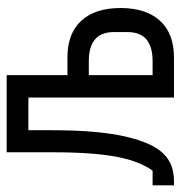

<svg xmlns="http://www.w3.org/2000/svg" viewBox="-10 -538 541 575"><g transform="rotate(-90 260.5 -250.5)"><path d="M-7 -64H37Q50 -82 60.5 -108Q71 -134 78 -169.5Q85 -205 88.5 -253.5Q92 -302 92 -368V-501H323V-319H376Q448 -319 486 -277.5Q524 -236 524 -160Q524 -84 486 -42Q448 0 376 0H256V-436H158V-366Q158 -294 153 -238.5Q148 -183 138.5 -143Q129 -103 116.5 -75.5Q104 -48 89 -33Q72 -15 51 -7.5Q30 0 6 0H-7ZM365 -64Q408 -64 430 -82.5Q452 -101 452 -140V-179Q452 -218 430 -236.5Q408 -255 365 -255H323V-64Z"/></g></svg>

Font: PlemolJP
Style: Regular
Weight: 400
Monospace: yes
Version: v2.0.4; ttfautohint (v1.8.4.7-5d5b-dirty) -l 6 -r 45 -G 200 